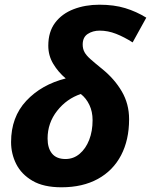

<svg xmlns="http://www.w3.org/2000/svg" viewBox="-20 -785 641 815"><path d="M241 10Q165 10 118 -17.5Q71 -45 49 -88.5Q27 -132 27 -182Q27 -288 91.5 -357Q156 -426 259 -452Q227 -479 206 -514Q185 -549 185 -591Q185 -650 214 -688.5Q243 -727 292.5 -746Q342 -765 402 -765Q464 -765 511.5 -750.5Q559 -736 601 -710L543 -605Q507 -628 472.5 -641.5Q438 -655 403 -655Q374 -655 352.5 -641Q331 -627 331 -596Q331 -578 338.5 -564Q346 -550 364 -534Q382 -518 414 -492Q466 -450 497 -397Q528 -344 528 -279Q528 -191 494 -126Q460 -61 395.5 -25.5Q331 10 241 10ZM258 -110Q292 -110 318 -132Q344 -154 358.5 -191Q373 -228 373 -275Q373 -311 359.5 -339.5Q346 -368 323 -386Q263 -366 222.5 -314.5Q182 -263 182 -197Q182 -156 201 -133Q220 -110 258 -110Z"/></svg>

Font: BC Sans
Style: Bold Italic
Weight: 700
Italic angle: -12°
Designer: Monotype Design Team
Province of B.C.
Foundry: Monotype Imaging Inc.
Version: Version 2.000;GOOG;noto-source:20170915:90ef993387c0